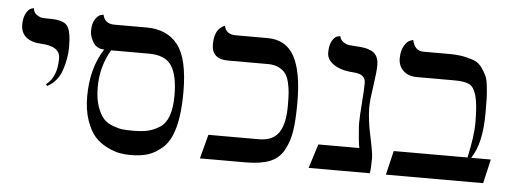

<svg xmlns="http://www.w3.org/2000/svg" viewBox="-43 -674 2113 794"><g transform="rotate(5 1013.5 -277.0)"><path d="M151.9 -243.2 146 -250Q190.9 -283.2 190.9 -360.8Q190.9 -411.6 111.8 -415Q70.8 -417 48.8 -435.5Q26.9 -454.1 26.9 -486.8Q26.9 -516.6 37.4 -534.9Q47.9 -553.2 58.6 -556.2L68.8 -559.1Q70.8 -541 84 -532Q97.2 -522.9 108.2 -522Q119.1 -521 140.1 -521Q193.4 -521 210.7 -500Q228 -479 228 -411.1Q228 -364.3 211.4 -315.2Q194.8 -266.1 151.9 -243.2Z M558.6 -413.1H402.3Q360.4 -342.3 360.4 -256.8Q360.4 -210 371.8 -177Q383.3 -144 398.4 -127.4Q413.6 -110.8 438.5 -101.8Q463.4 -92.8 480 -91.3Q496.6 -89.8 522.5 -89.8Q558.6 -89.8 583 -95.5Q607.4 -101.1 631.6 -116.5Q655.8 -131.8 667.7 -165Q679.7 -198.2 679.7 -249Q679.7 -333 653.6 -373Q627.4 -413.1 558.6 -413.1ZM519.5 11.2Q496.6 11.2 473.6 7.1Q450.7 2.9 421.6 -11.5Q392.6 -25.9 371.6 -48.8Q350.6 -71.8 335.4 -115Q320.3 -158.2 320.3 -214.8Q320.3 -332 373.5 -414.1Q342.8 -414.1 327.6 -438.5Q312.5 -462.9 312.5 -485.8Q312.5 -516.6 324 -534.2Q335.4 -551.8 347.2 -554.7L358.4 -557.1Q366.2 -520 406.7 -520H540.5Q625.5 -520 670.4 -462.9Q715.3 -405.8 715.3 -266.1Q715.3 -178.2 699.5 -120.1Q683.6 -62 653.1 -34.9Q622.6 -7.8 592 1.7Q561.5 11.2 519.5 11.2Z M1150.4 -248Q1150.4 -280.3 1148.9 -301.8Q1147.5 -323.2 1141.8 -346.2Q1136.2 -369.1 1125.7 -382.6Q1115.2 -396 1097.2 -404.5Q1079.1 -413.1 1054.2 -413.1H888.2Q819.3 -413.1 819.3 -475.1Q819.3 -495.1 823.7 -510.5Q828.1 -525.9 834.2 -533.9Q840.3 -542 846.9 -546.9Q853.5 -551.8 857.9 -553.7L862.3 -555.2Q870.1 -520 910.2 -520H1042.5Q1118.7 -520 1153.6 -457Q1188.5 -394 1188.5 -265.1Q1188.5 -190.9 1181.4 -146Q1174.3 -101.1 1154.3 -65.4Q1134.3 -29.8 1096.2 -14.9Q1058.1 0 996.1 0H807.1L833.5 -100.1H1043.5Q1100.6 -100.1 1125.5 -136.5Q1150.4 -172.9 1150.4 -248Z M1486.3 -272Q1486.3 -222.2 1501.2 -153.1Q1516.1 -84 1516.1 -63Q1516.1 -19 1512.2 0H1258.3L1290 -100.1H1460Q1454.1 -130.9 1451.2 -181.2Q1450.2 -188 1450.2 -204.1Q1450.2 -230 1454.6 -287.6Q1459 -345.2 1459 -369.1Q1459 -406.2 1412.1 -409.2Q1358.9 -412.1 1328.1 -432.1Q1297.4 -452.1 1297.4 -481.9Q1297.4 -514.2 1308.3 -532Q1319.3 -549.8 1330.1 -551.8L1341.3 -554.2Q1344.2 -539.1 1356.7 -530.5Q1369.1 -522 1380.6 -520.5Q1392.1 -519 1411.1 -518.1Q1431.2 -517.1 1445.6 -514.6Q1460 -512.2 1474.6 -505.1Q1489.3 -498 1496.8 -483.6Q1504.4 -469.2 1504.4 -448.2Q1504.4 -420.4 1495.4 -360.6Q1486.3 -300.8 1486.3 -272Z M1796.9 -520Q1833 -520 1859.6 -514.4Q1886.2 -508.8 1904.1 -501Q1921.9 -493.2 1934.1 -475.6Q1946.3 -458 1953.1 -443.6Q1960 -429.2 1963.1 -399.7Q1966.3 -370.1 1966.8 -349.6Q1967.3 -329.1 1967.3 -289.1Q1967.3 -162.1 1924.3 -100.1H2005.9L1982.9 0H1579.1L1603 -100.1H1909.2Q1929.2 -192.9 1929.2 -243.2Q1929.2 -321.3 1919.2 -357.2Q1909.2 -393.1 1889.6 -403.1Q1870.1 -413.1 1826.2 -413.1H1671.9Q1635.7 -413.1 1615 -433.1Q1594.2 -453.1 1594.2 -483.9Q1594.2 -516.1 1606.2 -536.1Q1618.2 -556.2 1630.4 -560.5L1643.1 -564.9Q1652.8 -520 1689.9 -520Z"/></g></svg>

Font: Linux Libertine Display
Style: Regular
Weight: 400
Designer: Philipp H. Poll
Foundry: Philipp H. Poll
Version: Version 5.0.9